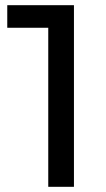

<svg xmlns="http://www.w3.org/2000/svg" viewBox="-20 -720 410 740"><path d="M265 -700V0H166V-613H8V-700Z"/></svg>

Font: Montserrat Alternates Medium
Style: Regular
Weight: 500
Designer: Julieta Ulanovsky
Foundry: Julieta Ulanovsky
Version: Version 7.200